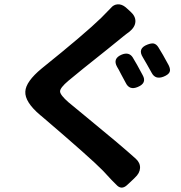

<svg xmlns="http://www.w3.org/2000/svg" viewBox="-20 -811 834 887"><path d="M517 42Q510 35 496 21Q469 -8 456 -22Q403 -77 170 -276Q167 -278 166 -279Q94 -340 97 -388Q99 -434 173 -495Q372 -655 448 -729Q478 -759 492 -774Q505 -790 524 -791Q543 -792 561 -777L582 -758Q607 -736 605.5 -710.5Q604 -685 576 -663Q572 -660 565 -655Q555 -648 551 -644Q531 -628 477 -584Q341 -476 296 -438Q257 -405 257.5 -388.5Q258 -372 297 -338Q316 -322 371 -277Q536 -142 607 -78Q628 -59 627 -35Q626 -11 603 10L596 17L566 45Q540 68 517 42ZM561 -428Q556 -436 547 -454Q542 -463 540 -467Q528 -491 521 -502Q499 -541 543 -559Q576 -572 593 -546Q611 -517 639 -464Q660 -427 616 -409Q578 -393 561 -428ZM681 -474Q674 -487 658 -515Q652 -526 640 -546Q614 -587 661 -605Q679 -612 690 -610Q703 -607 712 -592Q730 -564 759 -510Q769 -490 763.5 -478Q758 -466 736 -457Q698 -442 681 -474Z"/></svg>

Font: GenSenRounded TW B
Style: Regular
Weight: 700
Version: Version 1.501;PS 1;hotconv 16.6.51;makeotf.lib2.5.65220